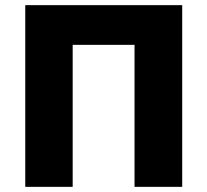

<svg xmlns="http://www.w3.org/2000/svg" viewBox="-20 -725 804 745"><path d="M78 0V-705H687V0H502V-551H262V0Z"/></svg>

Font: Nunito Sans 7pt SemiCondensed Black
Style: Regular
Weight: 900
Width: 4
Designer: Vernon Adams
Foundry: Vernon Adams
Version: Version 3.101;gftools[0.9.27]